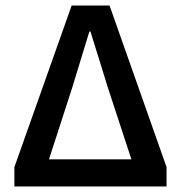

<svg xmlns="http://www.w3.org/2000/svg" viewBox="-20 -674 654 694"><path d="M32 0V-70L239 -654H376L582 -70V0ZM157 -98H455L370 -357L307 -560H303L241 -357Z"/></svg>

Font: TT Toshiba Sans Medium
Style: Regular
Weight: 500
Designer: Paul D. Hunt
Foundry: Toshiba Corporation
Version: Version 2.020;PS 2.000;hotconv 1.0.86;makeotf.lib2.5.63406